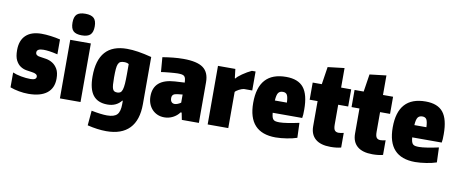

<svg xmlns="http://www.w3.org/2000/svg" viewBox="-81 -1160 4164 1743"><g transform="rotate(10 2001.0 -288.5)"><path d="M199 9Q157 9 113 1Q69 -7 31 -21V-158Q63 -144 109 -135.5Q155 -127 196 -127Q249 -127 249 -157Q249 -185 198 -191Q174 -194 145 -199Q116 -204 90.5 -221Q65 -238 48 -271.5Q31 -305 31 -365Q31 -454 81 -501.5Q131 -549 226 -549Q264 -549 310.5 -543Q357 -537 398 -527V-390Q373 -396 354.5 -399.5Q336 -403 321 -405Q306 -407 293.5 -408Q281 -409 268 -409Q206 -409 206 -374Q206 -344 249 -340Q274 -337 305 -331.5Q336 -326 363.5 -309Q391 -292 410 -259.5Q429 -227 429 -171Q429 -83 370 -37Q311 9 199 9Z M585 -598Q531 -598 507 -621Q483 -644 483 -698Q483 -751 506.5 -774Q530 -797 585 -797Q639 -797 663.5 -774Q688 -751 688 -698Q688 -645 664 -621.5Q640 -598 585 -598ZM490 -540H680V0H490Z M955 220Q876 220 781 197L793 60Q884 78 937 78Q1003 78 1029.5 50Q1056 22 1056 -47V-78H1051Q1005 -20 924 -20Q834 -20 790.5 -76Q747 -132 747 -249Q747 -549 1013 -549Q1061 -549 1116 -540.5Q1171 -532 1241 -514V-79Q1241 69 1168.5 144.5Q1096 220 955 220ZM993 -143Q1011 -143 1022 -151Q1033 -159 1039.5 -179.5Q1046 -200 1048.5 -235Q1051 -270 1051 -323V-415Q1045 -420 1033.5 -423Q1022 -426 1008 -426Q987 -426 974 -420Q961 -414 953.5 -397.5Q946 -381 943.5 -351Q941 -321 941 -273Q941 -233 943 -207.5Q945 -182 950.5 -168Q956 -154 966 -148.5Q976 -143 993 -143Z M1452 5Q1417 5 1388.5 -7.5Q1360 -20 1339.5 -42Q1319 -64 1307.5 -94.5Q1296 -125 1296 -162Q1296 -321 1492 -333L1581 -338Q1580 -361 1576.5 -375Q1573 -389 1564.5 -396.5Q1556 -404 1541.5 -406.5Q1527 -409 1503 -409Q1492 -409 1472 -407.5Q1452 -406 1429 -404Q1406 -402 1385 -399.5Q1364 -397 1352 -395L1341 -530Q1389 -538 1437.5 -543Q1486 -548 1533 -548Q1659 -548 1715 -507Q1771 -466 1771 -375V0H1614L1601 -65H1591Q1568 -33 1531 -14Q1494 5 1452 5ZM1525 -131Q1536 -131 1551.5 -137Q1567 -143 1581 -153V-228L1534 -223Q1507 -220 1495.5 -209.5Q1484 -199 1484 -179Q1484 -156 1494.5 -143.5Q1505 -131 1525 -131Z M1852 -540H2012L2022 -456H2030Q2031 -462 2045.5 -474.5Q2060 -487 2080 -501Q2100 -515 2122.5 -528Q2145 -541 2163 -549H2197V-374H2120Q2111 -373 2099 -368.5Q2087 -364 2075.5 -358Q2064 -352 2054.5 -345Q2045 -338 2042 -333V0H1852Z M2479 9Q2225 9 2225 -266Q2225 -549 2480 -549Q2591 -549 2641.5 -486Q2692 -423 2692 -285Q2692 -254 2691 -239Q2690 -224 2687 -207H2415Q2417 -183 2421.5 -168Q2426 -153 2434.5 -145Q2443 -137 2457 -134.5Q2471 -132 2491 -132Q2519 -132 2567 -139.5Q2615 -147 2670 -159L2675 -22Q2655 -15 2631 -9.5Q2607 -4 2581 0Q2555 4 2528.5 6.5Q2502 9 2479 9ZM2474 -410Q2445 -410 2431.5 -391Q2418 -372 2415 -320H2526Q2524 -370 2513 -390Q2502 -410 2474 -410Z M2985 7Q2893 7 2845.5 -33.5Q2798 -74 2798 -151V-382H2725V-540H2809L2834 -702L2987 -720V-540H3080V-382H2988V-200Q2988 -161 2999.5 -146.5Q3011 -132 3035 -132Q3055 -132 3082 -139V-4Q3040 7 2985 7Z M3371 7Q3279 7 3231.5 -33.5Q3184 -74 3184 -151V-382H3111V-540H3195L3220 -702L3373 -720V-540H3466V-382H3374V-200Q3374 -161 3385.5 -146.5Q3397 -132 3421 -132Q3441 -132 3468 -139V-4Q3426 7 3371 7Z M3765 9Q3511 9 3511 -266Q3511 -549 3766 -549Q3877 -549 3927.5 -486Q3978 -423 3978 -285Q3978 -254 3977 -239Q3976 -224 3973 -207H3701Q3703 -183 3707.5 -168Q3712 -153 3720.5 -145Q3729 -137 3743 -134.5Q3757 -132 3777 -132Q3805 -132 3853 -139.5Q3901 -147 3956 -159L3961 -22Q3941 -15 3917 -9.5Q3893 -4 3867 0Q3841 4 3814.5 6.5Q3788 9 3765 9ZM3760 -410Q3731 -410 3717.5 -391Q3704 -372 3701 -320H3812Q3810 -370 3799 -390Q3788 -410 3760 -410Z"/></g></svg>

Font: Encode Sans Compressed
Style: Black
Weight: 900
Designer: Pablo Impallari, Andres Torresi
Foundry: Pablo Impallari, Andres Torresi
Version: Version 1.000; ttfautohint (v1.00) -l 8 -r 50 -G 200 -x 14 -